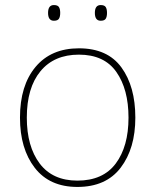

<svg xmlns="http://www.w3.org/2000/svg" viewBox="-20 -729 615 759"><path d="M286 10Q176 10 117.5 -65.5Q59 -141 59 -264Q59 -391 120.5 -464.5Q182 -538 292 -538Q405 -538 460 -462.5Q515 -387 515 -264Q515 -142 457 -66Q399 10 286 10ZM286 -15Q387 -15 437.5 -82.5Q488 -150 488 -264Q488 -376 440 -444.5Q392 -513 292 -513Q194 -513 140 -447.5Q86 -382 86 -264Q86 -150 137 -82.5Q188 -15 286 -15ZM193 -709Q208 -709 213 -701Q218 -693 218 -678Q218 -663 213 -655Q208 -647 193 -647Q170 -647 170 -678Q170 -709 193 -709ZM378 -709Q393 -709 398 -701Q403 -693 403 -678Q403 -663 398 -655Q393 -647 378 -647Q355 -647 355 -678Q355 -709 378 -709Z"/></svg>

Font: Noto Sans UI Thin
Style: Regular
Weight: 250
Designer: Monotype Design Team
Foundry: Monotype Imaging Inc.
Version: Version 1.001